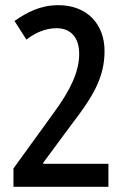

<svg xmlns="http://www.w3.org/2000/svg" viewBox="-20 -815 481 742"><path d="M399 -93V-182H147V-186L255 -332C337 -439 384 -513 384 -618C384 -723 315 -795 206 -795C135 -795 84 -767 36 -734L82 -662C118 -690 158 -706 199 -706C254 -706 286 -669 286 -607C286 -538 253 -468 187 -378L32 -164V-93Z"/></svg>

Font: Noto Sans Kannada UI ExtraCondensed Medium
Style: Regular
Weight: 500
Width: 2
Designer: Jelle Bosma - Monotype Design Team
Foundry: Monotype Imaging Inc.
Version: Version 2.005